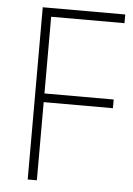

<svg xmlns="http://www.w3.org/2000/svg" viewBox="-52 -754 550 793"><g transform="rotate(5 223.0 -357.0)"><path d="M131 0H93V-714H435V-678H131V-360H418V-324H131Z"/></g></svg>

Font: Noto Sans Hebrew SemiCondensed ExtraLight
Style: Regular
Weight: 200
Width: 4
Designer: Monotype Design Team
Foundry: Monotype Imaging Inc.
Version: Version 2.004; ttfautohint (v1.8.4.7-5d5b)